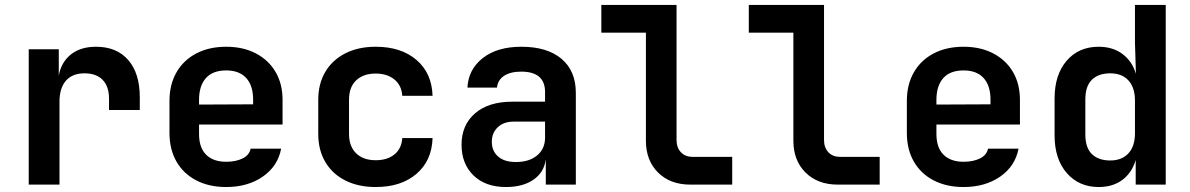

<svg xmlns="http://www.w3.org/2000/svg" viewBox="-20 -750 4833 780"><path d="M96.7 0V-549.8H218.8V-442.9Q228.5 -497.1 267.8 -528.6Q307.1 -560.1 370.1 -560.1Q454.1 -560.1 501 -506.1Q547.9 -452.1 547.9 -355V-303.2H422.9V-349.1Q422.9 -398.9 397 -425.5Q371.1 -452.1 323.2 -452.1Q273.9 -452.1 247.8 -422.1Q221.7 -392.1 221.7 -336.9V0Z M898.9 9.8Q829.6 9.8 777.6 -17.1Q725.6 -43.9 697 -93.5Q668.5 -143.1 668.5 -210V-339.8Q668.5 -406.7 697 -456.3Q725.6 -505.9 777.6 -533Q829.6 -560.1 898.9 -560.1Q967.8 -560.1 1019.5 -533Q1071.3 -505.9 1099.6 -457.5Q1127.9 -409.2 1127.9 -344.2V-244.1H788.6V-206.1Q788.6 -149.9 817.6 -121.3Q846.7 -92.8 898.9 -92.8Q938 -92.8 965.6 -106.4Q993.2 -120.1 998 -146H1122.1Q1108.9 -75.2 1047.9 -32.7Q986.8 9.8 898.9 9.8ZM788.6 -344.2V-325.2L1008.3 -326.2V-345.2Q1008.3 -402.3 980.2 -433.1Q952.1 -463.9 898.9 -463.9Q844.2 -463.9 816.4 -432.6Q788.6 -401.4 788.6 -344.2Z M1506.3 9.8Q1436 9.8 1383.3 -16.6Q1330.6 -43 1301.8 -91.6Q1272.9 -140.1 1272.9 -206.1V-344.2Q1272.9 -410.2 1301.8 -458.5Q1330.6 -506.8 1383.1 -533.4Q1435.5 -560.1 1506.3 -560.1Q1609.4 -560.1 1671.9 -506.6Q1734.4 -453.1 1737.3 -360.8H1614.3Q1611.3 -403.8 1581.8 -427.5Q1552.2 -451.2 1506.3 -451.2Q1456.1 -451.2 1427 -423.6Q1397.9 -396 1397.9 -345.2V-206.1Q1397.9 -155.3 1426.8 -127.2Q1455.6 -99.1 1506.3 -99.1Q1553.2 -99.1 1582.3 -122.6Q1611.3 -146 1614.3 -189H1737.3Q1734.4 -97.2 1671.9 -43.7Q1609.4 9.8 1506.3 9.8Z M2035.6 9.8Q1951.7 9.8 1903.3 -37.6Q1855 -85 1855 -162.1Q1855 -242.2 1909.9 -289.6Q1964.8 -336.9 2061 -336.9H2194.3V-376Q2194.3 -459 2097.2 -459Q2053.7 -459 2027.8 -441.9Q2002 -424.8 1999 -394H1878.9Q1882.8 -468.3 1941.4 -514.2Q2000 -560.1 2098.1 -560.1Q2203.1 -560.1 2261.2 -511Q2319.3 -461.9 2319.3 -373V0H2197.3V-103Q2190.4 -49.8 2147.2 -20Q2104 9.8 2035.6 9.8ZM2075.7 -91.8Q2130.4 -91.8 2162.4 -118.9Q2194.3 -146 2194.3 -190.9V-255.9H2066.9Q2025.9 -255.9 2002 -232.9Q1978 -210 1978 -173.8Q1978 -136.7 2003.4 -114.3Q2028.8 -91.8 2075.7 -91.8Z M2784.7 0Q2702.6 0 2653.3 -49.1Q2604 -98.1 2604 -178.2V-617.2H2422.9V-730H2728.5V-181.2Q2728.5 -150.4 2746.1 -131.6Q2763.7 -112.8 2793.5 -112.8H2954.6V0Z M3383.8 0Q3301.8 0 3252.4 -49.1Q3203.1 -98.1 3203.1 -178.2V-617.2H3022V-730H3327.6V-181.2Q3327.6 -150.4 3345.2 -131.6Q3362.8 -112.8 3392.6 -112.8H3553.7V0Z M3894.5 9.8Q3825.2 9.8 3773.2 -17.1Q3721.2 -43.9 3692.6 -93.5Q3664.1 -143.1 3664.1 -210V-339.8Q3664.1 -406.7 3692.6 -456.3Q3721.2 -505.9 3773.2 -533Q3825.2 -560.1 3894.5 -560.1Q3963.4 -560.1 4015.1 -533Q4066.9 -505.9 4095.2 -457.5Q4123.5 -409.2 4123.5 -344.2V-244.1H3784.2V-206.1Q3784.2 -149.9 3813.2 -121.3Q3842.3 -92.8 3894.5 -92.8Q3933.6 -92.8 3961.2 -106.4Q3988.8 -120.1 3993.7 -146H4117.7Q4104.5 -75.2 4043.5 -32.7Q3982.4 9.8 3894.5 9.8ZM3784.2 -344.2V-325.2L4003.9 -326.2V-345.2Q4003.9 -402.3 3975.8 -433.1Q3947.8 -463.9 3894.5 -463.9Q3839.8 -463.9 3812 -432.6Q3784.2 -401.4 3784.2 -344.2Z M4443.4 9.8Q4363.3 9.8 4313.7 -47.1Q4264.2 -104 4264.2 -200.2V-349.1Q4264.2 -446.3 4313.2 -503.2Q4362.3 -560.1 4443.4 -560.1Q4500 -560.1 4539.6 -531Q4579.1 -502 4594.7 -450.2L4590.8 -576.2V-730H4715.8V0H4593.8V-100.1Q4578.6 -48.3 4539.8 -19.3Q4501 9.8 4443.4 9.8ZM4490.2 -98.1Q4537.6 -98.1 4564.2 -127Q4590.8 -155.8 4590.8 -209V-340.8Q4590.8 -394 4564.5 -423.1Q4538.1 -452.1 4490.2 -452.1Q4442.4 -452.1 4415.8 -426Q4389.2 -399.9 4389.2 -346.2V-204.1Q4389.2 -149.9 4415.8 -124Q4442.4 -98.1 4490.2 -98.1Z"/></svg>

Font: UDEV Gothic 35
Style: Bold
Weight: 700
Version: v2.1.0; ttfautohint (v1.8.4.7-5d5b-dirty) -l 6 -r 45 -G 200 